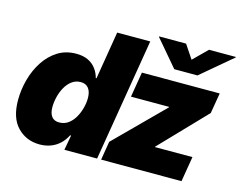

<svg xmlns="http://www.w3.org/2000/svg" viewBox="-105 -931 1377 1101"><g transform="rotate(15 583.5 -381.0)"><path d="M209 7.3Q129.9 7.3 77.1 -46.9Q24.4 -101.1 24.4 -207.5Q24.4 -269 41 -329.8Q57.6 -390.6 90.1 -440.4Q122.6 -490.2 169.9 -520Q217.3 -549.8 279.3 -549.8Q321.8 -549.8 351.1 -535.2Q380.4 -520.5 397.9 -496.1Q415.5 -471.7 422.4 -443.8H426.8L473.6 -727.5H669.9L549.3 0H355L371.1 -88.4H365.2Q349.6 -57.1 326.4 -35.9Q303.2 -14.6 273.7 -3.7Q244.1 7.3 209 7.3ZM284.7 -143.6Q314.9 -143.6 337.9 -159.9Q360.8 -176.3 376.5 -203.1Q392.1 -230 400.4 -261Q408.7 -292 408.7 -320.8Q408.7 -358.4 392.6 -378.9Q376.5 -399.4 346.7 -399.4Q316.4 -399.4 293.5 -382.3Q270.5 -365.2 255.4 -337.9Q240.2 -310.5 232.7 -279.1Q225.1 -247.6 225.1 -218.8Q225.1 -182.6 240 -163.1Q254.9 -143.6 284.7 -143.6ZM573.2 0 591.3 -110.4 871.6 -390.6 872.1 -393.1H645L669.9 -542.5H1131.8L1111.3 -420.9L853 -151.9L852.5 -149.4H1075.2L1050.3 0ZM871.6 -768.6 925.8 -687.5 1007.8 -768.6H1167.5L1167 -765.6L981.9 -609.4H844.2L711.4 -765.6L711.9 -768.6Z"/></g></svg>

Font: Inter 16pt Black
Style: Italic
Weight: 900
Italic angle: -9.3988°
Version: Version 4.001;git-66647c0bb